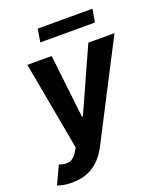

<svg xmlns="http://www.w3.org/2000/svg" viewBox="-200 -834 964 1143"><g transform="rotate(-20 282.0 -262.0)"><path d="M58.2 204.1Q29.6 204.6 5.3 200.1Q-18.9 195.7 -34.2 189.1L18.8 76L21.6 77Q58.3 89.2 85.5 81.8Q112.7 74.5 134.6 37.7L148 14.6L45.7 -545.9H199.8L245.7 -144.5H251.6L432 -545.9H597.7L285.5 59.2Q262.9 103.5 231.2 136.2Q199.5 168.8 156.9 186.5Q114.4 204.1 58.2 204.1ZM524 -727.5 510.5 -645.1H163.9L177.3 -727.5Z"/></g></svg>

Font: Inter Tight
Style: Italic
Weight: 400
Italic angle: -9.39999°
Designer: Rasmus Andersson
Foundry: rsms
Version: Version 3.002